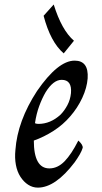

<svg xmlns="http://www.w3.org/2000/svg" viewBox="-20 -838 453 856"><path d="M183.6 -427.2Q167.7 -400 154.9 -365.4Q142.1 -330.8 135.9 -288.7Q142.1 -285.6 151.3 -285.6Q205.1 -285.6 250.3 -327.2Q267.7 -345.1 280.5 -369.2Q293.3 -393.3 296.4 -422.6Q301.5 -482.1 254.9 -482.1Q217.9 -482.1 183.6 -427.2ZM200 -87.2Q236.9 -87.2 267.7 -118.7Q298.5 -150.3 329.2 -211.3Q350.3 -192.3 348.7 -179Q345.1 -166.2 335.4 -149.2Q325.6 -132.3 312.8 -114.4Q227.2 -1.5 148.7 -1.5Q125.6 -1.5 105.6 -14.4Q85.6 -27.2 70.8 -50.3Q56.4 -72.8 50.8 -103.3Q45.1 -133.8 48.7 -169.2Q57.9 -298.5 145.1 -432.3Q238.5 -567.7 312.8 -567.7Q375.9 -567.7 370.8 -488.7Q367.7 -446.7 346.7 -401.5Q325.6 -356.4 293.3 -319.5Q261.5 -282.1 218.7 -254.6Q175.9 -227.2 130.8 -211.3Q130.8 -87.2 200 -87.2ZM264.1 -600Q205.1 -650.3 174.4 -767.7L219.5 -817.9Q254.9 -703.6 309.7 -656.4Z"/></svg>

Font: MM Jasmine
Style: Regular
Weight: 400
Designer: Khon Soe Zaw Thu
Version: Version 1.00 July 11, 2016, initial release